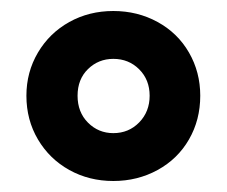

<svg xmlns="http://www.w3.org/2000/svg" viewBox="-20 -737 413 349"><path d="M28 -563Q28 -606 49 -641.5Q70 -677 106 -697Q142 -717 186 -717Q230 -717 266.5 -697Q303 -677 323.5 -641.5Q344 -606 344 -563Q344 -519 323.5 -483.5Q303 -448 266.5 -428Q230 -408 186 -408Q142 -408 106 -428Q70 -448 49 -483.5Q28 -519 28 -563ZM252 -563Q252 -592 233 -611Q214 -630 186 -630Q159 -630 140 -611.5Q121 -593 121 -563Q121 -533 140 -514Q159 -495 186 -495Q214 -495 233 -514.5Q252 -534 252 -563Z"/></svg>

Font: Muli Black
Style: Regular
Weight: 900
Designer: Vernon Adams
Foundry: Vernon Adams
Version: Version 2.001